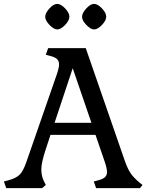

<svg xmlns="http://www.w3.org/2000/svg" viewBox="-36 -965 762 985"><path d="M502 -133 454 -273H223L199 -200Q176 -131 176 -96Q176 -61 190 -34L199 -16L180 0H-4L-16 -34L7 -40Q47 -51 65 -69Q83 -87 99 -133L256 -585Q267 -618 267 -635Q267 -652 256.5 -662Q246 -672 222 -678L199 -684L211 -718H404L605 -138Q621 -92 640 -68Q659 -44 695 -16L682 0H457L445 -34L468 -40Q492 -46 502.5 -56Q513 -66 513 -83Q513 -100 502 -133ZM337 -615 244 -335H433ZM218 -837Q196 -860 196 -879Q196 -898 217.5 -921.5Q239 -945 257.5 -945Q276 -945 298 -922Q320 -899 320 -879.5Q320 -860 298 -837Q276 -814 258 -814Q240 -814 218 -837ZM407 -837Q385 -860 385 -879Q385 -898 406.5 -921.5Q428 -945 446.5 -945Q465 -945 487 -922Q509 -899 509 -879.5Q509 -860 487 -837Q465 -814 447 -814Q429 -814 407 -837Z"/></svg>

Font: Gabriela
Style: Regular
Weight: 400
Designer: Eduardo Rodriguez Tunni
Foundry: Eduardo Rodriguez Tunni
Version: Version 1.003